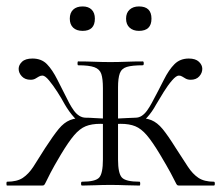

<svg xmlns="http://www.w3.org/2000/svg" viewBox="-21 -577 688 597"><path d="M234 0Q231 0 231 -6Q231 -12 234 -12Q276 -12 287.5 -25Q299 -38 299 -81V-303Q299 -332 294 -347Q289 -362 272.5 -368Q256 -374 222 -374Q220 -374 220 -380Q220 -386 222 -386Q248 -386 273 -385Q298 -384 322 -384Q346 -384 371 -385Q396 -386 423 -386Q426 -386 426 -380Q426 -374 423 -374Q390 -374 373.5 -369Q357 -364 351.5 -349Q346 -334 346 -305V-81Q346 -38 358 -25Q370 -12 413 -12Q415 -12 415 -6Q415 0 413 0Q394 0 370 -1Q346 -2 322 -2Q298 -2 275 -1Q252 0 234 0ZM1 0Q-1 0 -1 -6Q-1 -12 1 -12Q32 -12 50 -24Q68 -36 83 -59Q98 -82 119 -116Q145 -156 161.5 -176Q178 -196 196.5 -203.5Q215 -211 246 -211Q258 -211 271 -210Q284 -209 300.5 -208.5Q317 -208 337 -207L336 -189Q309 -192 291 -192Q264 -192 245.5 -184.5Q227 -177 209.5 -156.5Q192 -136 168 -96Q146 -59 136 -39.5Q126 -20 122 -11.5Q118 -3 116 -1.5Q114 0 109 0ZM246 -195Q225 -195 209.5 -212Q194 -229 180 -253Q171 -270 157.5 -291Q144 -312 131.5 -327Q119 -342 111 -342Q105 -342 100 -339Q95 -336 89 -332.5Q83 -329 74 -329Q57 -329 47 -339.5Q37 -350 37 -363Q37 -375 47.5 -385Q58 -395 80 -395Q108 -395 125 -377.5Q142 -360 157.5 -329Q173 -298 194 -257Q201 -244 208.5 -233.5Q216 -223 225.5 -217Q235 -211 246 -211ZM537 0Q532 0 530 -1.5Q528 -3 524 -11.5Q520 -20 509.5 -39.5Q499 -59 477 -96Q453 -136 435.5 -156.5Q418 -177 399.5 -184.5Q381 -192 354 -192Q336 -192 310 -189L309 -207Q329 -208 345.5 -208.5Q362 -209 375.5 -210Q389 -211 400 -211Q431 -211 449.5 -203.5Q468 -196 484.5 -176Q501 -156 526 -116Q548 -82 563 -59Q578 -36 596 -24Q614 -12 644 -12Q647 -12 647 -6Q647 0 644 0ZM400 -195V-211Q411 -211 420 -217Q429 -223 436.5 -233.5Q444 -244 451 -257Q473 -298 488.5 -329Q504 -360 521.5 -377.5Q539 -395 566 -395Q587 -395 597.5 -385Q608 -375 608 -363Q608 -350 598.5 -339.5Q589 -329 572 -329Q563 -329 556.5 -332.5Q550 -336 545.5 -339Q541 -342 535 -342Q527 -342 514 -327Q501 -312 488 -291Q475 -270 465 -253Q452 -229 436.5 -212Q421 -195 400 -195ZM236 -481Q217 -481 206.5 -491Q196 -501 196 -519Q196 -537 206.5 -547Q217 -557 236 -557Q254 -557 264 -547Q274 -537 274 -519Q274 -481 236 -481ZM411 -481Q393 -481 382 -491Q371 -501 371 -519Q371 -537 382 -547Q393 -557 411 -557Q450 -557 450 -519Q450 -481 411 -481Z"/></svg>

Font: Cormorant Infant Light
Style: Regular
Weight: 300
Designer: Christian Thalmann (Catharsis Fonts)
Foundry: Catharsis Fonts
Version: Version 4.001